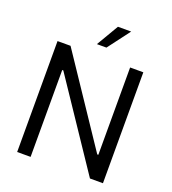

<svg xmlns="http://www.w3.org/2000/svg" viewBox="-164 -1061 1061 1183"><g transform="rotate(20 366.5 -469.0)"><path d="M647.7 -727.3V0H562.5L180.4 -569.6H173.3V0H85.2V-727.3H170.5L554 -154.8H561.1V-727.3ZM319.6 -792.6 404.8 -937.5H491.5L382.1 -792.6Z"/></g></svg>

Font: Interface
Style: Regular
Weight: 400
Designer: Rasmus Andersson
Foundry: rsms
Version: Version 1.8